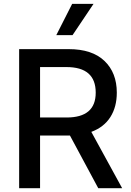

<svg xmlns="http://www.w3.org/2000/svg" viewBox="-20 -984 685 1004"><path d="M274.4 -800.3 357.4 -963.9H469.2L359.4 -800.3ZM80.1 0V-727.1H339.4Q461.9 -727.1 526.4 -665.3Q590.8 -603.5 590.8 -499.5Q590.8 -424.8 557.1 -371.8Q523.4 -318.8 457.5 -294.4L618.7 0H493.7L345.7 -275.4H189.5V0ZM189.5 -369.6H328.6Q480.5 -369.6 480.5 -499.5Q480.5 -633.3 327.6 -633.3H189.5Z"/></svg>

Font: Interop Med
Style: Regular
Weight: 500
Designer: Rasmus Andersson, Google, Jang Haemin
Foundry: jhaemin
Version: Version 1.007